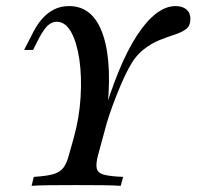

<svg xmlns="http://www.w3.org/2000/svg" viewBox="-20 -602 637 622"><path d="M82.3 0 89.5 -29Q130.6 -31.5 152.8 -37.9Q175 -44.4 185.9 -59.3Q196.8 -74.2 204 -102.4L218.5 -154Q237.1 -220.2 241.1 -287.1Q245.2 -354 237.1 -409.3Q229 -464.5 210.5 -498Q191.9 -531.5 163.7 -531.5Q149.2 -531.5 136.7 -521Q124.2 -510.5 108.9 -483.1L87.1 -440.3H58.1L87.9 -498.4Q100.8 -523.4 117.3 -541.9Q133.9 -560.5 155.2 -571.4Q176.6 -582.3 204 -582.3Q283.1 -582.3 314.5 -486.7Q346 -391.1 324.2 -217.7L309.7 -211.3Q336.3 -302.4 364.9 -371.8Q393.5 -441.1 424.2 -487.9Q454.8 -534.7 486.3 -558.5Q517.7 -582.3 548.4 -582.3Q571 -582.3 583.9 -571.4Q596.8 -560.5 596.8 -541.1Q596.8 -518.5 583.1 -508.1Q569.4 -497.6 547.2 -490.3Q525 -483.1 498 -472.6Q471 -462.1 444.4 -441.1Q417.7 -420.2 396.8 -380.6Q384.7 -358.1 371.4 -327Q358.1 -296 346 -263.3Q333.9 -230.6 325.8 -203.2L298.4 -102.4Q290.3 -73.4 293.1 -57.7Q296 -41.9 316.1 -36.3Q336.3 -30.6 379 -29L371 0Q349.2 -1.6 312.9 -2Q276.6 -2.4 226.6 -2.4Q175.8 -2.4 138.7 -2Q101.6 -1.6 82.3 0Z"/></svg>

Font: Playfair 5pt SemiExpanded Light Medium
Style: Italic
Weight: 500
Italic angle: -15.6°
Version: Version 2.001;gftools[0.9.30]